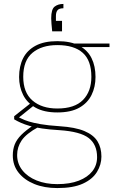

<svg xmlns="http://www.w3.org/2000/svg" viewBox="-20 -723 637 975"><path d="M271 232Q205 232 154.5 211.5Q104 191 74.5 154Q45 117 45 66Q45 35 55 10Q65 -15 88.5 -38.5Q112 -62 153 -89L175 -78Q113 -44 90 -10Q67 24 67 64Q67 108 93.5 141.5Q120 175 166 193.5Q212 212 271 212Q335 212 380 194.5Q425 177 449 146.5Q473 116 473 75Q473 11 430.5 -22Q388 -55 282 -62Q231 -65 194 -70.5Q157 -76 131 -83.5Q105 -91 86 -99.5Q67 -108 52 -117V-133L137 -200L159 -193L67 -119L61 -133Q75 -128 89.5 -120.5Q104 -113 126.5 -106Q149 -99 186 -92.5Q223 -86 283 -82Q362 -77 408.5 -57.5Q455 -38 475 -5.5Q495 27 495 72Q495 113 472.5 150Q450 187 401 209.5Q352 232 271 232ZM271 -152Q204 -152 161 -176Q118 -200 97.5 -241Q77 -282 77 -332Q77 -387 97.5 -427.5Q118 -468 161 -491Q204 -514 271 -514Q340 -514 382.5 -491Q425 -468 445 -427.5Q465 -387 465 -332Q465 -282 445 -241Q425 -200 382.5 -176Q340 -152 271 -152ZM271 -172Q359 -172 401.5 -215.5Q444 -259 444 -333Q444 -416 400 -455Q356 -494 271 -494Q192 -494 145 -455Q98 -416 98 -333Q98 -253 145 -212.5Q192 -172 271 -172ZM365 -484 356 -502H536V-484ZM302 -703V-681Q280 -681 272 -671Q264 -661 264 -642V-617H295V-564H245Q243 -586 241.5 -601Q240 -616 240 -630Q240 -676 257.5 -689.5Q275 -703 302 -703Z"/></svg>

Font: DM Sans 16pt Thin
Style: Regular
Weight: 250
Version: Version 4.004;gftools[0.9.30]